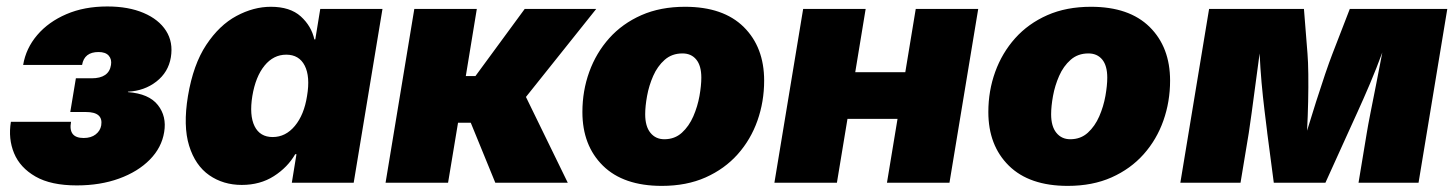

<svg xmlns="http://www.w3.org/2000/svg" viewBox="-20 -574 4570 603"><path d="M221.2 8.3Q140.1 8.3 91.6 -19.5Q43 -47.4 24.2 -92.8Q5.4 -138.2 14.2 -191.4H203.1Q193.8 -140.6 242.7 -140.6Q266.1 -140.6 280.5 -151.9Q294.9 -163.1 297.9 -180.2Q304.7 -222.2 250 -222.2H200.7L218.3 -328.1H267.6Q322.3 -328.1 328.6 -370.1Q331.5 -387.7 321.5 -399.2Q311.5 -410.6 289.6 -410.6Q244.6 -410.6 237.8 -370.1H52.7Q61.5 -422.4 96.9 -463.9Q132.3 -505.4 188.5 -529.5Q244.6 -553.7 316.9 -553.7Q383.3 -553.7 430.9 -533.4Q478.5 -513.2 501.5 -477.3Q524.4 -441.4 516.6 -394Q508.8 -347.2 471.2 -317.9Q433.6 -288.6 381.8 -286.1V-284.7Q447.8 -279.8 475.8 -244.1Q503.9 -208.5 495.6 -159.2Q487.8 -110.4 450.4 -72.5Q413.1 -34.7 354 -13.2Q294.9 8.3 221.2 8.3Z M739.3 6.8Q681.2 6.8 637.2 -23.7Q593.3 -54.2 574 -116.2Q554.7 -178.2 570.3 -272.5Q586.9 -371.6 627.9 -433.3Q668.9 -495.1 722.7 -523.9Q776.4 -552.7 830.6 -552.7Q891.1 -552.7 924.6 -522.5Q958 -492.2 967.3 -450.2H970.2L985.8 -545.9H1181.2L1090.8 0H896.5L911.1 -89.8H907.2Q883.3 -48.3 840.1 -20.8Q796.9 6.8 739.3 6.8ZM836.4 -143.6Q877 -143.6 906 -178.5Q935.1 -213.4 944.3 -272.5Q954.6 -333.5 937 -367.9Q919.4 -402.3 878.9 -402.3Q838.9 -402.3 810.8 -367.9Q782.7 -333.5 772.5 -272.5Q762.7 -211.9 779.5 -177.7Q796.4 -143.6 836.4 -143.6Z M1190.9 0 1281.2 -545.9H1477.5L1442.9 -335H1473.1L1627.9 -545.9H1852.5L1631.8 -269.5L1763.2 0H1535.6L1458.5 -188.5H1418.5L1387.2 0Z M2058.6 9.8Q1938 9.8 1873.5 -53.7Q1809.1 -117.2 1809.1 -222.2Q1809.1 -288.6 1830.6 -348.1Q1852.1 -407.7 1893.3 -453.9Q1934.6 -500 1994.4 -526.4Q2054.2 -552.7 2131.3 -552.7Q2251.5 -552.7 2315.7 -489.3Q2379.9 -425.8 2379.9 -320.8Q2379.9 -254.9 2358.9 -195.3Q2337.9 -135.7 2296.9 -89.6Q2255.9 -43.5 2196 -16.8Q2136.2 9.8 2058.6 9.8ZM2066.4 -136.7Q2099.1 -136.7 2121.6 -157.2Q2144 -177.7 2157.5 -208.7Q2170.9 -239.7 2176.8 -272.7Q2182.6 -305.7 2182.6 -330.1Q2182.6 -367.7 2166.7 -387Q2150.9 -406.2 2123.5 -406.2Q2090.3 -406.2 2067.6 -386.2Q2044.9 -366.2 2031.5 -335.7Q2018.1 -305.2 2012.2 -272.7Q2006.3 -240.2 2006.3 -215.3Q2006.3 -177.2 2022.7 -157Q2039.1 -136.7 2066.4 -136.7Z M2698.7 -545.9 2666 -347.2H2823.2L2856 -545.9H3052.2L2961.9 0H2765.6L2798.8 -200.7H2641.6L2608.4 0H2412.1L2502.4 -545.9Z M3333.5 9.8Q3212.9 9.8 3148.4 -53.7Q3084 -117.2 3084 -222.2Q3084 -288.6 3105.5 -348.1Q3127 -407.7 3168.2 -453.9Q3209.5 -500 3269.3 -526.4Q3329.1 -552.7 3406.2 -552.7Q3526.4 -552.7 3590.6 -489.3Q3654.8 -425.8 3654.8 -320.8Q3654.8 -254.9 3633.8 -195.3Q3612.8 -135.7 3571.8 -89.6Q3530.8 -43.5 3470.9 -16.8Q3411.1 9.8 3333.5 9.8ZM3341.3 -136.7Q3374 -136.7 3396.5 -157.2Q3418.9 -177.7 3432.4 -208.7Q3445.8 -239.7 3451.7 -272.7Q3457.5 -305.7 3457.5 -330.1Q3457.5 -367.7 3441.7 -387Q3425.8 -406.2 3398.4 -406.2Q3365.2 -406.2 3342.5 -386.2Q3319.8 -366.2 3306.4 -335.7Q3293 -305.2 3287.1 -272.7Q3281.2 -240.2 3281.2 -215.3Q3281.2 -177.2 3297.6 -157Q3314 -136.7 3341.3 -136.7Z M3687 0 3777.3 -545.9H4075.2L4086.4 -404.8Q4088.4 -380.9 4088.9 -341.3Q4089.4 -301.8 4088.4 -255.1Q4087.4 -208.5 4085 -163.6Q4098.6 -208.5 4113.5 -255.1Q4128.4 -301.8 4141.8 -341.3Q4155.3 -380.9 4164.6 -404.8L4219.2 -545.9H4525.4L4435.1 0H4246.6L4272.5 -156.2Q4275.9 -177.7 4284.2 -219.7Q4292.5 -261.7 4302.5 -312Q4312.5 -362.3 4321.3 -409.2Q4303.2 -359.9 4282.5 -311Q4261.7 -262.2 4243.2 -221.7Q4224.6 -181.2 4213.4 -156.2L4142.6 0H3980.5L3960 -156.2Q3960 -157.7 3959.5 -161.1Q3956.1 -188.5 3951.2 -228.5Q3946.3 -268.6 3942.1 -314.7Q3938 -360.8 3936 -406.2Q3929.7 -359.9 3923.1 -310.1Q3916.5 -260.3 3910.9 -219Q3905.3 -177.7 3901.9 -156.2L3876 0Z"/></svg>

Font: Inter Black
Style: Italic
Weight: 900
Italic angle: -9.39999°
Designer: Rasmus Andersson
Foundry: rsms
Version: Version 4.000;git-a52131595